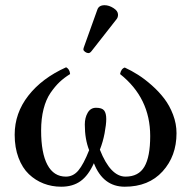

<svg xmlns="http://www.w3.org/2000/svg" viewBox="-20 -704 732 734"><path d="M654.8 -194.8Q654.8 -107.4 601.6 -48.8Q548.3 9.8 457 9.8Q374 9.8 338.9 -80.1Q317.9 -33.2 288.1 -11.7Q258.3 9.8 213.9 9.8Q178.2 9.8 146.7 -2.4Q115.2 -14.6 90.3 -38.3Q65.4 -62 50.8 -100.8Q36.1 -139.6 36.1 -189Q36.1 -271.5 88.4 -338.4Q140.6 -405.3 232.9 -446.8Q246.6 -439.5 248 -420.9Q225.1 -406.7 207.8 -390.4Q190.4 -374 173.1 -348.9Q155.8 -323.7 146.5 -287.1Q137.2 -250.5 137.2 -205.1Q137.2 -118.7 161.4 -73.7Q185.5 -28.8 231.9 -28.8Q259.8 -28.8 279.5 -52.2Q299.3 -75.7 320.8 -129.9Q304.2 -171.9 304.2 -228Q304.2 -253.9 315.2 -272.9Q326.2 -292 347.2 -292Q370.1 -292 378.2 -281.5Q386.2 -271 386.2 -249Q386.2 -228.5 379.9 -194.8Q373.5 -161.1 361.8 -131.8Q402.3 -28.8 460 -28.8Q509.8 -28.8 532 -66.7Q554.2 -104.5 554.2 -184.1Q554.2 -329.6 439 -420.9Q442.9 -441.4 457 -445.8Q482.4 -434.1 507.8 -418Q533.2 -401.9 560.3 -377.9Q587.4 -354 607.9 -327.1Q628.4 -300.3 641.6 -265.6Q654.8 -231 654.8 -194.8ZM379.9 -684.1Q396.5 -684.1 413.8 -673.1Q431.2 -662.1 431.2 -647.9Q431.2 -637.7 425.8 -630.9L330.1 -508.8Q324.2 -501 317.9 -501Q312 -501 305.4 -505.6Q298.8 -510.3 298.8 -515.1Q298.8 -518.1 300.8 -523.9L352.1 -667Q357.9 -684.1 379.9 -684.1Z"/></svg>

Font: Common Serif Medium
Style: Regular
Weight: 500
Designer: Philipp H. Poll, Khaled Hosny
Foundry: Stefan Peev, Context Ltd.
Version: Version 1.026